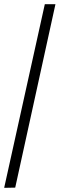

<svg xmlns="http://www.w3.org/2000/svg" viewBox="-20 -780 286 921"><path d="M0 121 195 -760H246L53 120Z"/></svg>

Font: Noto Serif Thai Condensed
Style: Regular
Weight: 400
Width: 3
Designer: Monotype Design Team
Foundry: Monotype Imaging Inc.
Version: Version 2.002; ttfautohint (v1.8.4.7-5d5b)